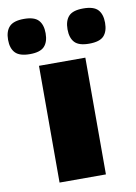

<svg xmlns="http://www.w3.org/2000/svg" viewBox="-130 -825 625 881"><g transform="rotate(-10 182.0 -384.0)"><path d="M75 0V-544H291V0ZM320 -604Q272 -604 252.5 -625Q233 -646 233 -686Q233 -726 252.5 -747Q272 -768 320 -768Q369 -768 388.5 -747Q408 -726 408 -686Q408 -646 388.5 -625Q369 -604 320 -604ZM44 -604Q-4 -604 -24 -625Q-44 -646 -44 -686Q-44 -726 -24 -747Q-4 -768 44 -768Q92 -768 111.5 -747Q131 -726 131 -686Q131 -646 111.5 -625Q92 -604 44 -604Z"/></g></svg>

Font: Georama ExtraExtended
Style: Bold
Weight: 700
Width: 8
Designer: Jean-Baptiste Levee
Foundry: Production Type
Version: Version 1.000